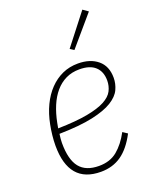

<svg xmlns="http://www.w3.org/2000/svg" viewBox="-144 -839 745 931"><g transform="rotate(-20 229.0 -373.0)"><path d="M214 12Q49 12 49 -182Q49 -208 52 -235.5Q55 -263 60 -288Q70 -340 90.5 -383Q111 -426 140.5 -456.5Q170 -487 206.5 -503.5Q243 -520 287 -520Q350 -520 388.5 -488Q427 -456 427 -396Q427 -365 413.5 -336Q400 -307 363 -284Q326 -261 259.5 -246.5Q193 -232 87 -230Q85 -217 84 -204.5Q83 -192 83 -184Q83 -98 115 -58Q147 -18 215 -18Q272 -18 309.5 -49Q347 -80 376 -134L400 -118Q365 -51 320 -19.5Q275 12 214 12ZM284 -491Q245 -491 214 -476Q183 -461 159.5 -433.5Q136 -406 120 -368Q104 -330 95 -284L90 -257Q183 -259 242 -270Q301 -281 334.5 -299Q368 -317 380.5 -341.5Q393 -366 393 -394Q393 -440 365.5 -465.5Q338 -491 284 -491ZM294 -587 274 -600 397 -758 424 -739Z"/></g></svg>

Font: IBM Plex Sans Cond ExtLt
Style: Italic
Weight: 200
Width: 3
Italic angle: -11°
Designer: Mike Abbink, Paul van der Laan, Pieter van Rosmalen
Foundry: Bold Monday
Version: Version 1.3